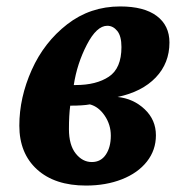

<svg xmlns="http://www.w3.org/2000/svg" viewBox="-20 -566 562 596"><path d="M40 -176Q40 -263 78.5 -349Q117 -435 188.5 -490.5Q260 -546 353 -546Q427 -546 466.5 -516.5Q506 -487 506 -434Q506 -370 463.5 -325.5Q421 -281 345 -265Q394 -260 429 -227Q464 -194 464 -146Q464 -100 436 -64.5Q408 -29 358.5 -9.5Q309 10 247 10Q150 10 95 -40Q40 -90 40 -176ZM215 -302Q279 -302 318 -328Q357 -354 357 -420Q357 -454 344 -470Q331 -486 313 -486Q280 -486 249.5 -427Q219 -368 209 -302ZM324 -145Q324 -179 305 -207Q286 -235 259 -242Q238 -238 198 -238Q194 -209 194 -165Q194 -116 215 -89.5Q236 -63 265 -63Q293 -63 308.5 -86Q324 -109 324 -145Z"/></svg>

Font: Noto Serif NarrowExtraBold
Style: Italic
Weight: 800
Width: 4
Italic angle: -12°
Designer: Monotype Design Team
Foundry: Monotype Imaging Inc.
Version: Version 1.001